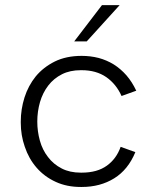

<svg xmlns="http://www.w3.org/2000/svg" viewBox="-20 -717 598 744"><path d="M297 7.5H293Q239 7.5 196.5 -12Q152.5 -32 122 -67Q91.5 -102 76 -148.5Q60.5 -192.5 60.5 -241.5V-246Q60.5 -293.5 75 -339.5Q89.5 -385 118.5 -421Q148 -456.5 192 -478.5Q236.5 -500.5 296.5 -500.5Q330.5 -500.5 362 -492.5Q393.5 -484 420.5 -467.5Q447.5 -450.5 470 -425Q492 -399.5 508 -365.5L451 -345Q430.5 -391 392 -418Q353 -445 296.5 -445H293Q251.5 -445 220.5 -429.5Q188 -413 167 -385.5Q145.5 -357.5 135 -321.5Q124.5 -285 124.5 -246Q124.5 -208 134.5 -172Q144.5 -136 166 -108.5Q187 -80.5 219.5 -64Q250.5 -48 293 -48H297Q356.5 -48 394 -75Q431 -101.5 447.5 -148L504.5 -127.5Q476.5 -59.5 422.5 -26Q368.5 7.5 297 7.5ZM316 -556.5H267.5L375 -697H443.5Z"/></svg>

Font: Acari Sans Neue
Style: Regular
Weight: 400
Designer: Alfredo Marco Pradil (font), Cristiano Sobral (main changes)
Foundry: Hanken Design Co. (font), Cristiano Sobral (main changes)
Version: Version 2.459;March 19, 2022;FontCreator 14.0.0.2808 64-bit;